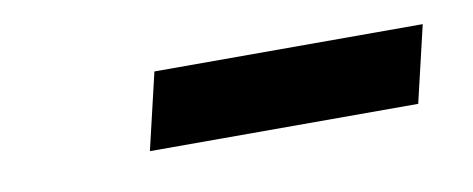

<svg xmlns="http://www.w3.org/2000/svg" viewBox="-27 -785 517 210"><g transform="rotate(-10 231.5 -679.5)"><path d="M446 -722 426 -637H128L148 -722Z"/></g></svg>

Font: Nacelle Bold
Style: Italic
Weight: 700
Italic angle: -12°
Designer: Sora Sagano
Foundry: Sora Sagano
Version: Version 1.000;FEAKit 1.0